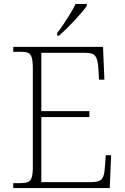

<svg xmlns="http://www.w3.org/2000/svg" viewBox="-20 -951 633 971"><path d="M47 0V-25H84Q108 -25 121.5 -30.5Q135 -36 140.5 -54Q146 -72 146 -108V-605Q146 -642 140.5 -660Q135 -678 122 -683.5Q109 -689 84 -689H47V-714H501L508 -548H481L477 -612Q474 -651 462 -667.5Q450 -684 410 -684H189V-389H432V-359H189V-30H442Q483 -30 495.5 -46.5Q508 -63 510 -102L515 -166H542L535 0ZM269 -784Q284 -803 301.5 -829Q319 -855 335.5 -882Q352 -909 362 -931H419V-921Q410 -908 393 -888Q376 -868 355.5 -846Q335 -824 315 -804.5Q295 -785 279 -771H269Z"/></svg>

Font: Noto Serif Gujarati ExtraLight
Style: Regular
Weight: 250
Version: Version 2.102